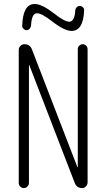

<svg xmlns="http://www.w3.org/2000/svg" viewBox="-20 -955 540 975"><path d="M362.3 -903.3Q363.3 -912.1 369.6 -918.5Q376 -924.8 384.8 -924.8Q393.6 -924.8 400.9 -918Q408.2 -911.1 407.2 -902.3Q403.3 -798.8 343.8 -797.9Q306.6 -797.9 243.2 -847.7Q191.4 -887.7 168 -887.7Q140.6 -887.7 137.7 -825.2Q136.7 -816.4 130.4 -809.1Q124 -801.8 115.2 -801.8Q106.4 -801.8 99.1 -809.1Q91.8 -816.4 92.8 -825.2Q96.7 -935.5 156.2 -934.6Q193.4 -934.6 255.9 -885.7Q307.6 -844.7 332 -844.7Q359.4 -845.7 362.3 -903.3ZM75.2 -26.4V-701.2Q75.2 -712.9 83.5 -721.7Q91.8 -730.5 103.5 -730.5Q132.8 -730.5 142.6 -703.1L373 -106.4Q373 -105.5 374 -105.5Q375 -105.5 375 -106.4V-705.1Q375 -715.8 382.3 -723.1Q389.6 -730.5 399.9 -730.5Q410.2 -730.5 417.5 -723.1Q424.8 -715.8 424.8 -705.1V-28.3Q424.8 -17.6 416.5 -8.8Q408.2 0 397.5 0Q369.1 0 359.4 -26.4L128.9 -624Q128.9 -625 127.9 -625Q127 -625 127 -624V-26.4Q127 -16.6 119.6 -8.3Q112.3 0 101.1 0Q89.8 0 82.5 -7.8Q75.2 -15.6 75.2 -26.4Z"/></svg>

Font: Rounded-X Mgen+ 2m light
Style: Regular
Weight: 200
Designer: [Source Han Sans]
Ryoko NISHIZUKA  (kana & ideographs); Paul D. Hunt (Latin, Greek & Cyrillic); Wenlong ZHANG  (bopomofo
Version: Version 1.059.20150602